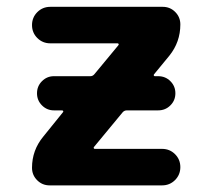

<svg xmlns="http://www.w3.org/2000/svg" viewBox="-20 -566 618 565"><path d="M138.7 -241.2Q118.2 -241.2 103.5 -255.9Q88.9 -270.5 88.9 -291.5Q88.9 -312.5 103.5 -327.1Q118.2 -341.8 138.7 -341.8H246.1Q252.9 -341.8 257.8 -347.7L328.1 -432.6Q330.1 -434.6 329.1 -436.5Q328.1 -438.5 326.2 -438.5H127.9Q105.5 -438.5 89.8 -454.1Q74.2 -469.7 74.2 -492.2Q74.2 -514.6 89.8 -530.3Q105.5 -545.9 127.9 -545.9H459Q480.5 -545.9 495.6 -530.8Q510.7 -515.6 510.7 -494.1Q510.7 -442.4 478.5 -402.3L433.6 -347.7Q431.6 -345.7 432.6 -343.8Q433.6 -341.8 435.5 -341.8H445.3Q466.8 -341.8 481.4 -327.1Q496.1 -312.5 496.1 -291.5Q496.1 -270.5 481.4 -255.9Q466.8 -241.2 445.3 -241.2H353.5Q345.7 -241.2 340.8 -235.4L256.8 -133.8Q254.9 -131.8 255.9 -129.9Q256.8 -127.9 258.8 -127.9H457Q479.5 -127.9 495.1 -112.3Q510.7 -96.7 510.7 -74.2Q510.7 -51.8 495.1 -36.1Q479.5 -20.5 457 -20.5H126Q104.5 -20.5 89.4 -35.6Q74.2 -50.8 74.2 -72.3Q74.2 -124 107.4 -164.1L165 -235.4Q167 -237.3 166 -239.3Q165 -241.2 162.1 -241.2Z"/></svg>

Font: Gen Jyuu Gothic Bold
Style: Bold
Weight: 700
Designer: [Source Han Sans]
Ryoko NISHIZUKA  (kana & ideographs); Paul D. Hunt (Latin, Greek & Cyrillic); Wenlong ZHANG  (bopomofo
Version: Version 1.002.20150607